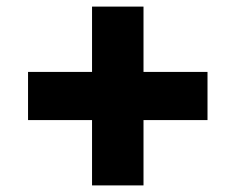

<svg xmlns="http://www.w3.org/2000/svg" viewBox="-20 -560 714 582"><path d="M65 -196V-342H259V-540H415V-342H609V-196H415V2H259V-196Z"/></svg>

Font: Jost*
Style: Bold
Weight: 700
Version: Version 3.7